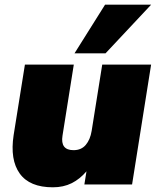

<svg xmlns="http://www.w3.org/2000/svg" viewBox="-20 -785 670 817"><path d="M205 12Q106 12 64 -46.5Q22 -105 38 -210L86 -510H294L246 -208Q236 -146 293 -146Q326 -146 345 -168.5Q364 -191 370 -228L415 -510H623L542 0H339L348 -56Q320 -23 285 -5.5Q250 12 205 12ZM297 -558 427 -765H623L429 -558Z"/></svg>

Font: Mulish ExtraBlack
Style: Italic
Weight: 1000
Italic angle: -9°
Designer: Vernon Adams
Foundry: Vernon Adams
Version: Version 3.603; ttfautohint (v1.8.3)